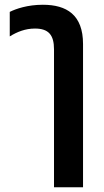

<svg xmlns="http://www.w3.org/2000/svg" viewBox="-20 -580 438 807"><path d="M160 -560C96 -560 47 -543 21 -530V-427C52 -446 86 -460 127 -460C184 -460 207 -433 207 -373V207H329V-395C329 -518 260 -560 160 -560Z"/></svg>

Font: Noto Sans Thai SemiCondensed Semi
Style: Regular
Weight: 600
Width: 4
Designer: Monotype Design Team
Foundry: Monotype Imaging Inc.
Version: Version 1.901